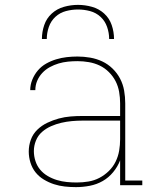

<svg xmlns="http://www.w3.org/2000/svg" viewBox="-20 -760 640 788"><path d="M292 8Q269 8 246 5.5Q223 3 201.5 -4Q180 -11 160 -23Q140 -35 126 -52.5Q112 -70 105 -92.5Q98 -115 98 -138Q98 -163 106.5 -186.5Q115 -210 133 -227.5Q151 -245 174 -256Q197 -267 221 -273.5Q245 -280 269.5 -282Q294 -284 319 -284H473V-336Q473 -359 469 -382.5Q465 -406 454.5 -426.5Q444 -447 427 -464Q410 -481 389 -491Q368 -501 344.5 -505Q321 -509 298 -509Q278 -509 258.5 -507Q239 -505 220.5 -499.5Q202 -494 184.5 -484.5Q167 -475 153.5 -460.5Q140 -446 132.5 -428Q125 -410 125 -390H104Q104 -412 112.5 -433Q121 -454 135.5 -471Q150 -488 169.5 -499Q189 -510 210.5 -516.5Q232 -523 254 -525.5Q276 -528 298 -528Q324 -528 350 -523.5Q376 -519 399.5 -508Q423 -497 442 -478.5Q461 -460 473 -437Q485 -414 489.5 -388Q494 -362 494 -336V-19H564V0H473V-102Q463 -76 444.5 -53.5Q426 -31 401.5 -17Q377 -3 348.5 2.5Q320 8 292 8ZM295 -11Q319 -11 343 -15Q367 -19 388 -30Q409 -41 426.5 -58Q444 -75 454.5 -96.5Q465 -118 469 -141.5Q473 -165 473 -189V-265H319Q297 -265 275 -263Q253 -261 231.5 -256Q210 -251 189.5 -242Q169 -233 152.5 -218.5Q136 -204 127.5 -183Q119 -162 119 -140Q119 -119 125.5 -99Q132 -79 145 -63.5Q158 -48 176 -37.5Q194 -27 214 -21Q234 -15 254.5 -13Q275 -11 295 -11ZM152 -600Q152 -629 161.5 -657Q171 -685 192.5 -704.5Q214 -724 242.5 -732Q271 -740 300 -740Q329 -740 357.5 -732Q386 -724 407.5 -704.5Q429 -685 438.5 -657Q448 -629 448 -600H428Q428 -625 419.5 -649.5Q411 -674 392.5 -691Q374 -708 349.5 -714.5Q325 -721 300 -721Q275 -721 250.5 -714.5Q226 -708 207.5 -691Q189 -674 180.5 -649.5Q172 -625 172 -600Z"/></svg>

Font: Iosevka HT Thin Extended
Style: Regular
Weight: 100
Width: 7
Monospace: yes
Designer: Belleve Invis
Foundry: Belleve Invis
Version: Version 32.3.0; ttfautohint (v1.8.4)